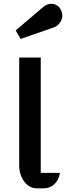

<svg xmlns="http://www.w3.org/2000/svg" viewBox="-20 -1020 358 1040"><path d="M84 -708.5H200.7V-83.5H304.7Q301.8 -64 293.7 -48.3Q285.6 -32.7 274.2 -22Q262.7 -11.2 248.3 -5.6Q233.9 0 218.3 0H177.2Q158.2 0 141.1 -9.8Q124 -19.5 111.3 -36.4Q98.6 -53.2 91.3 -75.7Q84 -98.1 84 -124ZM64.9 -855 217.8 -985.4Q237.8 -999.5 258.3 -999.5Q275.4 -999.5 289.6 -990Q303.7 -980.5 312 -961.9Q317.9 -948.7 317.9 -936Q317.9 -924.3 313.7 -913.6Q309.6 -902.8 302.2 -893.8Q294.9 -884.8 284.9 -878.2Q274.9 -871.6 263.2 -868.7L91.8 -809.1Z"/></svg>

Font: Atomic Age
Style: Regular
Weight: 400
Designer: James Grieshaber
Foundry: James Grieshaber
Version: Version 1.008; ttfautohint (v1.4.1) -l 6 -r 46 -G 0 -x 0 -H 